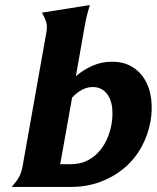

<svg xmlns="http://www.w3.org/2000/svg" viewBox="-20 -739 620 759"><path d="M26 0Q44 -20 54 -37Q64 -54 69 -80L163 -609Q168 -636 162.5 -652.5Q157 -669 146 -689L335 -719Q329 -699 324.5 -681.5Q320 -664 315 -637L280 -438Q311 -464 346.5 -479.5Q382 -495 423 -495Q468 -495 500.5 -476Q533 -457 552.5 -424.5Q572 -392 577.5 -349Q583 -306 575 -259Q565 -204 538.5 -156.5Q512 -109 471 -74.5Q430 -40 376.5 -20Q323 0 259 0ZM218 -90H261Q294 -90 320.5 -102Q347 -114 367.5 -135.5Q388 -157 401.5 -186Q415 -215 421 -249Q426 -280 424 -306.5Q422 -333 412.5 -352.5Q403 -372 386.5 -383.5Q370 -395 347 -395Q304 -395 265 -353Z"/></svg>

Font: LT Museum
Style: Bold Italic
Weight: 700
Designer: Daniel Lyons
Foundry: LyonsType
Version: Version 1.011